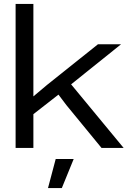

<svg xmlns="http://www.w3.org/2000/svg" viewBox="-20 -749 651 972"><path d="M59 0V-729H149V-261L218 -319L476 -525H593L340 -322L606 0H494L316 -217L276 -270L149 -171V0ZM223 203 262 56H353L293 203Z"/></svg>

Font: Mona Sans Expanded
Style: Regular
Weight: 400
Width: 7
Designer: Deni Anggara
Foundry: GitHub
Version: Version 2.000